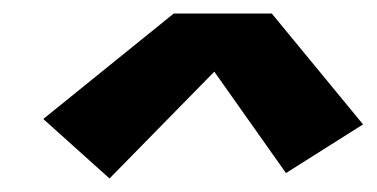

<svg xmlns="http://www.w3.org/2000/svg" viewBox="-20 -722 557 284"><path d="M142 -458 44 -546 237 -702H382L517 -538L403 -466L297 -616Z"/></svg>

Font: Iosevka Slab Heavy Oblique
Style: Regular
Weight: 900
Italic angle: -9°
Monospace: yes
Designer: Belleve Invis
Foundry: Belleve Invis
Version: Version 11.1.1; ttfautohint (v1.8.3)